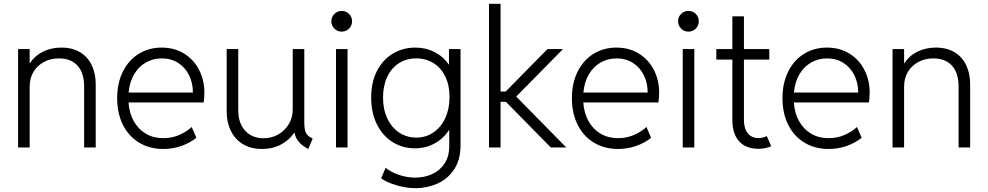

<svg xmlns="http://www.w3.org/2000/svg" viewBox="-20 -772 5169 1005"><path d="M74.7 -515.1H135.3V-440.9H136.7Q161.1 -479.5 204.1 -501.2Q247.1 -522.9 301.3 -522.9Q359.9 -522.9 400.4 -497.8Q440.9 -472.7 460.9 -429.4Q481 -386.2 481 -331.1V0H420.4V-317.9Q420.4 -390.6 385.7 -428.5Q351.1 -466.3 288.6 -466.3Q245.1 -466.3 210.2 -447.8Q175.3 -429.2 155.3 -395.8Q135.3 -362.3 135.3 -319.3V0H74.7Z M593.3 -257.8Q593.3 -336.9 623 -397Q652.8 -457 705.8 -490Q758.8 -522.9 826.2 -522.9Q892.6 -522.9 943.6 -491.5Q994.6 -460 1022.2 -406Q1049.8 -352.1 1049.8 -287.6Q1049.8 -274.4 1048.6 -259Q1047.4 -243.7 1045.9 -235.8H652.8Q656.7 -179.2 680.7 -137Q704.6 -94.7 744.1 -71.8Q783.7 -48.8 834 -48.8Q880.4 -48.8 918.9 -65.9Q957.5 -83 983.4 -107.4L1007.8 -50.8Q975.1 -24.4 930.2 -8.3Q885.3 7.8 834.5 7.8Q763.7 7.8 708.7 -25.1Q653.8 -58.1 623.5 -118.4Q593.3 -178.7 593.3 -257.8ZM989.7 -287.6Q989.7 -337.4 969.7 -378.2Q949.7 -418.9 912.6 -442.6Q875.5 -466.3 827.1 -466.3Q781.2 -466.3 743.4 -444.8Q705.6 -423.3 681.9 -382.8Q658.2 -342.3 653.3 -287.6Z M1166.5 -190.9V-515.1H1227.1V-193.4Q1227.1 -148.9 1243.7 -116.2Q1260.3 -83.5 1290 -65.9Q1319.8 -48.3 1358.4 -48.3Q1402.3 -48.3 1437.5 -68.8Q1472.7 -89.4 1492.4 -123.5Q1512.2 -157.7 1512.2 -197.3V-515.1H1572.8V-132.3Q1572.8 -106 1576.4 -90.6Q1580.1 -75.2 1589.4 -65.2Q1598.6 -55.2 1616.7 -46.9L1593.8 7.8Q1531.7 -22.9 1521.5 -77.6H1520.5Q1495.1 -39.6 1451.4 -15.9Q1407.7 7.8 1350.6 7.8Q1295.4 7.8 1253.9 -16.1Q1212.4 -40 1189.5 -85Q1166.5 -129.9 1166.5 -190.9Z M1738.8 -515.1H1799.3V0H1738.8ZM1714.4 -660.6Q1714.4 -683.6 1730.2 -699.2Q1746.1 -714.8 1768.6 -714.8Q1791.5 -714.8 1807.1 -699.2Q1822.8 -683.6 1822.8 -660.6Q1822.8 -638.2 1807.1 -622.3Q1791.5 -606.4 1768.6 -606.4Q1746.1 -606.4 1730.2 -622.3Q1714.4 -638.2 1714.4 -660.6Z M1975.1 161.6 1998.5 106.4Q2025.9 128.9 2068.1 143.3Q2110.4 157.7 2154.3 157.7Q2201.2 157.7 2241.7 139.4Q2282.2 121.1 2306.9 84Q2331.5 46.9 2331.5 -7.3V-92.8Q2300.8 -45.9 2254.2 -20.8Q2207.5 4.4 2151.9 4.4Q2087.4 4.4 2035.4 -28.1Q1983.4 -60.5 1953.1 -120.8Q1922.9 -181.2 1922.9 -261.2Q1922.9 -341.3 1953.1 -400.4Q1983.4 -459.5 2035.9 -491.2Q2088.4 -522.9 2154.3 -522.9Q2209 -522.9 2254.4 -499.8Q2299.8 -476.6 2330.1 -433.1V-515.1H2390.6V-10.7Q2390.6 64.9 2356.4 115.5Q2322.3 166 2268.6 189.5Q2214.8 212.9 2156.2 212.9Q2106.4 212.9 2055.9 198Q2005.4 183.1 1975.1 161.6ZM2333 -264.2Q2333 -325.2 2311 -370.8Q2289.1 -416.5 2249.5 -441.4Q2210 -466.3 2159.2 -466.3Q2106.9 -466.3 2067.4 -440.7Q2027.8 -415 2006.3 -368.4Q1984.9 -321.8 1984.9 -261.2Q1984.9 -199.7 2007.3 -152.1Q2029.8 -104.5 2069.3 -78.1Q2108.9 -51.8 2159.2 -51.8Q2209.5 -51.8 2249 -78.9Q2288.6 -106 2310.8 -154.3Q2333 -202.6 2333 -264.2Z M2539.6 -752H2600.1V-293H2627L2845.7 -515.1H2926.8L2682.1 -266.6L2944.3 0H2863.3L2627.9 -239.3H2600.1V0H2539.6Z M2973.6 -257.8Q2973.6 -336.9 3003.4 -397Q3033.2 -457 3086.2 -490Q3139.2 -522.9 3206.5 -522.9Q3272.9 -522.9 3324 -491.5Q3375 -460 3402.6 -406Q3430.2 -352.1 3430.2 -287.6Q3430.2 -274.4 3429 -259Q3427.7 -243.7 3426.3 -235.8H3033.2Q3037.1 -179.2 3061 -137Q3085 -94.7 3124.5 -71.8Q3164.1 -48.8 3214.4 -48.8Q3260.7 -48.8 3299.3 -65.9Q3337.9 -83 3363.8 -107.4L3388.2 -50.8Q3355.5 -24.4 3310.5 -8.3Q3265.6 7.8 3214.8 7.8Q3144 7.8 3089.1 -25.1Q3034.2 -58.1 3003.9 -118.4Q2973.6 -178.7 2973.6 -257.8ZM3370.1 -287.6Q3370.1 -337.4 3350.1 -378.2Q3330.1 -418.9 3293 -442.6Q3255.9 -466.3 3207.5 -466.3Q3161.6 -466.3 3123.8 -444.8Q3085.9 -423.3 3062.3 -382.8Q3038.6 -342.3 3033.7 -287.6Z M3553.7 -515.1H3614.3V0H3553.7ZM3529.3 -660.6Q3529.3 -683.6 3545.2 -699.2Q3561 -714.8 3583.5 -714.8Q3606.4 -714.8 3622.1 -699.2Q3637.7 -683.6 3637.7 -660.6Q3637.7 -638.2 3622.1 -622.3Q3606.4 -606.4 3583.5 -606.4Q3561 -606.4 3545.2 -622.3Q3529.3 -638.2 3529.3 -660.6Z M3813.5 -142.1V-460H3729.5V-515.1H3813.5V-686.5H3874V-515.1H4006.8V-460H3874V-144.5Q3874 -99.6 3894 -74.5Q3914.1 -49.3 3950.7 -49.3Q3971.7 -49.3 3993.7 -59.6L4017.1 -6.3Q3985.8 6.8 3950.7 6.8Q3883.3 6.8 3848.4 -32.7Q3813.5 -72.3 3813.5 -142.1Z M4075.7 -257.8Q4075.7 -336.9 4105.5 -397Q4135.3 -457 4188.2 -490Q4241.2 -522.9 4308.6 -522.9Q4375 -522.9 4426 -491.5Q4477.1 -460 4504.6 -406Q4532.2 -352.1 4532.2 -287.6Q4532.2 -274.4 4531 -259Q4529.8 -243.7 4528.3 -235.8H4135.3Q4139.2 -179.2 4163.1 -137Q4187 -94.7 4226.6 -71.8Q4266.1 -48.8 4316.4 -48.8Q4362.8 -48.8 4401.4 -65.9Q4439.9 -83 4465.8 -107.4L4490.2 -50.8Q4457.5 -24.4 4412.6 -8.3Q4367.7 7.8 4316.9 7.8Q4246.1 7.8 4191.2 -25.1Q4136.2 -58.1 4106 -118.4Q4075.7 -178.7 4075.7 -257.8ZM4472.2 -287.6Q4472.2 -337.4 4452.1 -378.2Q4432.1 -418.9 4395 -442.6Q4357.9 -466.3 4309.6 -466.3Q4263.7 -466.3 4225.8 -444.8Q4188 -423.3 4164.3 -382.8Q4140.6 -342.3 4135.7 -287.6Z M4651.9 -515.1H4712.4V-440.9H4713.9Q4738.3 -479.5 4781.2 -501.2Q4824.2 -522.9 4878.4 -522.9Q4937 -522.9 4977.5 -497.8Q5018.1 -472.7 5038.1 -429.4Q5058.1 -386.2 5058.1 -331.1V0H4997.6V-317.9Q4997.6 -390.6 4962.9 -428.5Q4928.2 -466.3 4865.7 -466.3Q4822.3 -466.3 4787.4 -447.8Q4752.4 -429.2 4732.4 -395.8Q4712.4 -362.3 4712.4 -319.3V0H4651.9Z"/></svg>

Font: Reddit Sans Light
Style: Regular
Weight: 300
Designer: Stephen Hutchings
Foundry: Reddit
Version: Version 1.013